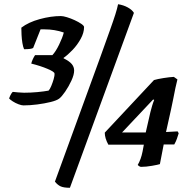

<svg xmlns="http://www.w3.org/2000/svg" viewBox="-20 -784 888 909"><path d="M91 -285Q82 -285 67.5 -290.5Q53 -296 40.5 -304Q28 -312 23 -318Q28 -332 33.5 -340.5Q39 -349 41 -349Q52 -348 66.5 -346.5Q81 -345 94 -345Q125 -345 157 -348Q189 -351 210 -355Q216 -361 222.5 -376.5Q229 -392 234 -409Q239 -426 238 -436Q238 -444 205 -458Q172 -472 128 -483Q130 -492 135 -503Q140 -514 146 -523H228Q244 -540 260 -573Q276 -606 282 -630Q239 -645 191 -645H172L137 -557Q129 -551 94 -551Q89 -562 86 -580.5Q83 -599 82 -619Q81 -639 81 -653Q115 -679 168 -693.5Q221 -708 268 -708Q279 -708 297 -702.5Q315 -697 333.5 -688.5Q352 -680 365 -671Q378 -662 378 -656Q378 -629 362 -600Q346 -571 323.5 -547.5Q301 -524 281 -510V-508Q309 -494 320 -480.5Q331 -467 331 -450Q331 -430 318 -402Q305 -374 288.5 -350Q272 -326 260 -317Q248 -308 219.5 -301Q191 -294 156.5 -289.5Q122 -285 91 -285ZM311 105Q282 105 267.5 98.5Q253 92 240 76L455 -514Q483 -592 500 -639.5Q517 -687 526 -715.5Q535 -744 539 -764Q565 -760 585.5 -748.5Q606 -737 614 -723ZM648 6Q641 6 632 -3Q640 -17 645.5 -32Q651 -47 655 -67L661 -99H493Q476 -130 476 -156L709 -405Q726 -410 754.5 -414.5Q783 -419 803 -420L820 -408Q816 -393 810.5 -367.5Q805 -342 800 -315Q795 -288 790 -267L766 -159L821 -162L826 -153Q822 -140 817.5 -127Q813 -114 805 -100H755L737 -7Q728 -4 699.5 1Q671 6 648 6ZM558 -157H670L692 -253Q696 -269 700.5 -284Q705 -299 710 -311L705 -313Z"/></svg>

Font: Texturina 72pt 72pt Black
Style: Italic
Weight: 900
Italic angle: -11°
Designer: Guillermo Torres Carreño
Foundry: Omnibus-Type
Version: Version 1.002; ttfautohint (v1.8.3)